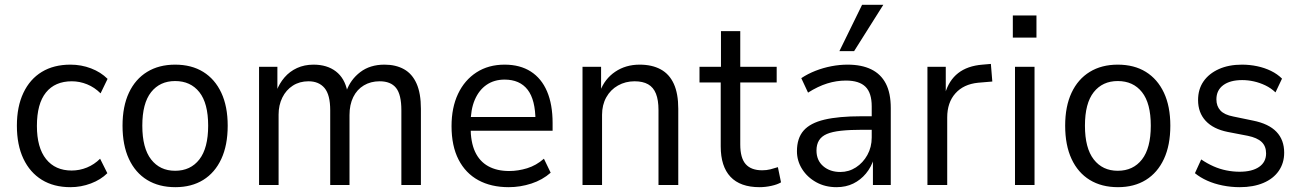

<svg xmlns="http://www.w3.org/2000/svg" viewBox="-20 -767 5393 796"><path d="M272 9Q203 9 153.5 -21.5Q104 -52 77 -109Q50 -166 50 -246Q50 -325 77 -382Q104 -439 153.5 -469Q203 -499 272 -499Q317 -499 357.5 -483.5Q398 -468 426 -440L397 -380Q372 -405 341 -417.5Q310 -430 278 -430Q208 -430 170.5 -383.5Q133 -337 133 -245Q133 -155 171 -107.5Q209 -60 277 -60Q310 -60 340.5 -72.5Q371 -85 395 -109L425 -49Q398 -22 357 -6.5Q316 9 272 9Z M707 9Q639 9 590 -21Q541 -51 514.5 -108Q488 -165 488 -246Q488 -326 514.5 -382.5Q541 -439 590 -469Q639 -499 706 -499Q774 -499 822.5 -469Q871 -439 897.5 -382.5Q924 -326 924 -246Q924 -165 897.5 -108Q871 -51 822.5 -21Q774 9 707 9ZM706 -59Q770 -59 806.5 -106Q843 -153 843 -246Q843 -339 806.5 -385Q770 -431 706 -431Q643 -431 606.5 -385Q570 -339 570 -246Q570 -153 606.5 -106Q643 -59 706 -59Z M1054 0V-490H1130V-389H1126Q1138 -421 1159.5 -446Q1181 -471 1211.5 -485Q1242 -499 1280 -499Q1336 -499 1372.5 -471Q1409 -443 1420 -389H1416Q1433 -437 1473.5 -468Q1514 -499 1574 -499Q1621 -499 1655 -480Q1689 -461 1707 -420.5Q1725 -380 1725 -316V0H1644V-310Q1644 -375 1622 -402.5Q1600 -430 1554 -430Q1517 -430 1488.5 -413Q1460 -396 1444.5 -364.5Q1429 -333 1429 -290V0H1349V-310Q1349 -374 1325.5 -402Q1302 -430 1259 -430Q1222 -430 1194 -412Q1166 -394 1150.5 -362.5Q1135 -331 1135 -292V0Z M2089 9Q2016 9 1963 -20Q1910 -49 1881 -105.5Q1852 -162 1852 -244Q1852 -321 1879 -378Q1906 -435 1955.5 -467Q2005 -499 2072 -499Q2136 -499 2180.5 -470.5Q2225 -442 2248 -388Q2271 -334 2271 -257V-225H1914V-282H2217L2200 -265Q2200 -353 2167.5 -395Q2135 -437 2072 -437Q2029 -437 1997.5 -415.5Q1966 -394 1948.5 -353.5Q1931 -313 1931 -254V-241Q1931 -178 1949.5 -138Q1968 -98 2004 -78Q2040 -58 2091 -58Q2128 -58 2165.5 -69.5Q2203 -81 2235 -109L2263 -51Q2229 -21 2183 -6Q2137 9 2089 9Z M2395 0V-490H2472V-389H2468Q2487 -440 2530.5 -469.5Q2574 -499 2632 -499Q2683 -499 2719 -479.5Q2755 -460 2773.5 -419.5Q2792 -379 2792 -316V0H2710V-311Q2710 -352 2699.5 -378.5Q2689 -405 2667 -417.5Q2645 -430 2611 -430Q2573 -430 2542 -412.5Q2511 -395 2493.5 -363.5Q2476 -332 2476 -291V0Z M3129 9Q3049 9 3008.5 -34Q2968 -77 2968 -160V-425H2880V-490H2969V-638H3049V-490H3200V-425H3049V-168Q3049 -112 3071.5 -86.5Q3094 -61 3140 -61Q3158 -61 3174 -65Q3190 -69 3205 -74L3218 -11Q3203 -2 3178 3.5Q3153 9 3129 9Z M3448 9Q3401 9 3364 -11.5Q3327 -32 3305.5 -66Q3284 -100 3284 -140Q3284 -194 3311.5 -225.5Q3339 -257 3398 -271Q3457 -285 3551 -285H3607V-229H3557Q3504 -229 3467 -225Q3430 -221 3408 -211.5Q3386 -202 3375.5 -185Q3365 -168 3365 -143Q3365 -102 3393 -78Q3421 -54 3464 -54Q3499 -54 3528.5 -73Q3558 -92 3576 -124.5Q3594 -157 3594 -197V-326Q3594 -382 3568 -407.5Q3542 -433 3487 -433Q3448 -433 3409.5 -421Q3371 -409 3330 -383L3302 -443Q3329 -461 3361 -473.5Q3393 -486 3427 -492.5Q3461 -499 3494 -499Q3552 -499 3592 -479.5Q3632 -460 3652.5 -420.5Q3673 -381 3673 -319V0H3599V-109H3603Q3592 -74 3570 -47.5Q3548 -21 3517.5 -6Q3487 9 3448 9ZM3460 -555 3554 -747H3642L3521 -555Z M3825 0V-490H3901V-379H3898Q3914 -434 3952.5 -464Q3991 -494 4053 -499L4088 -502L4094 -429L4035 -424Q3975 -418 3941 -380Q3907 -342 3907 -280V0Z M4179 -611V-703H4277V-611ZM4188 0V-490H4269V0Z M4615 9Q4547 9 4498 -21Q4449 -51 4422.5 -108Q4396 -165 4396 -246Q4396 -326 4422.5 -382.5Q4449 -439 4498 -469Q4547 -499 4614 -499Q4682 -499 4730.5 -469Q4779 -439 4805.5 -382.5Q4832 -326 4832 -246Q4832 -165 4805.5 -108Q4779 -51 4730.5 -21Q4682 9 4615 9ZM4614 -59Q4678 -59 4714.5 -106Q4751 -153 4751 -246Q4751 -339 4714.5 -385Q4678 -431 4614 -431Q4551 -431 4514.5 -385Q4478 -339 4478 -246Q4478 -153 4514.5 -106Q4551 -59 4614 -59Z M5120 9Q5084 9 5049 2Q5014 -5 4985 -18Q4956 -31 4934 -49L4960 -106Q4985 -89 5011 -77.5Q5037 -66 5064.5 -60.5Q5092 -55 5119 -55Q5171 -55 5200 -75Q5229 -95 5229 -131Q5229 -161 5210.5 -178.5Q5192 -196 5153 -204L5070 -220Q5010 -232 4978.5 -266Q4947 -300 4947 -352Q4947 -397 4969.5 -429.5Q4992 -462 5033 -480.5Q5074 -499 5129 -499Q5161 -499 5192 -492.5Q5223 -486 5249.5 -473Q5276 -460 5295 -441L5268 -384Q5249 -402 5226 -413Q5203 -424 5178.5 -429.5Q5154 -435 5130 -435Q5080 -435 5051.5 -414Q5023 -393 5023 -355Q5023 -327 5039.5 -309Q5056 -291 5093 -284L5175 -267Q5240 -254 5272 -220.5Q5304 -187 5304 -134Q5304 -91 5281.5 -58.5Q5259 -26 5217.5 -8.5Q5176 9 5120 9Z"/></svg>

Font: Nunito Sans 10pt SemiCondensed
Style: Regular
Weight: 400
Width: 4
Designer: Vernon Adams
Foundry: Vernon Adams
Version: Version 3.101;gftools[0.9.27]